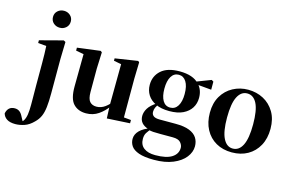

<svg xmlns="http://www.w3.org/2000/svg" viewBox="-224 -1120 2595 1700"><g transform="rotate(15 1073.0 -269.5)"><path d="M14 271Q-36 271 -64 252.5Q-92 234 -100 203Q-86 137 -24 137Q1 137 19 150Q37 163 51 192L79 244V250H60V242Q70 232 78.5 221Q87 210 93 192Q103 163 105 117.5Q107 72 106 14Q105 -44 105 -108V-309Q105 -358 104 -395.5Q103 -433 101 -468L25 -475V-500L238 -556L256 -546L252 -390V-74Q252 2 246 53Q240 104 224.5 138.5Q209 173 179 202Q140 242 97 256.5Q54 271 14 271ZM174 -655Q140 -655 116 -676.5Q92 -698 92 -733Q92 -767 116 -788.5Q140 -810 174 -810Q207 -810 231 -788.5Q255 -767 255 -733Q255 -698 231 -676.5Q207 -655 174 -655Z M594 17Q520 17 477.5 -29Q435 -75 436 -188L439 -501L470 -478L367 -497V-524L578 -551L591 -541L585 -391V-176Q585 -113 607 -88.5Q629 -64 668 -64Q710 -64 746.5 -90.5Q783 -117 811 -157L847 -103H794Q757 -51 707.5 -17Q658 17 594 17ZM785 13 780 -108V-111L783 -484L714 -497V-519L922 -551L933 -541L929 -391V-35L995 -29V1Z M1282 259Q1193 259 1142.5 241Q1092 223 1072 193.5Q1052 164 1052 128Q1052 86 1086 51.5Q1120 17 1189 -6L1192 0Q1167 27 1153.5 49Q1140 71 1140 104Q1140 159 1177.5 187.5Q1215 216 1282 216Q1384 216 1434.5 183.5Q1485 151 1485 95Q1485 70 1464.5 46.5Q1444 23 1392 23H1279Q1237 23 1212.5 21.5Q1188 20 1166 13V9Q1082 -16 1082 -90Q1082 -125 1103.5 -160.5Q1125 -196 1181 -232V-241L1200 -232Q1182 -208 1173.5 -190.5Q1165 -173 1165 -150Q1165 -126 1182.5 -112.5Q1200 -99 1240 -99H1386Q1465 -99 1512.5 -80Q1560 -61 1581.5 -27.5Q1603 6 1603 50Q1603 103 1565.5 151Q1528 199 1456 229Q1384 259 1282 259ZM1301 -193Q1226 -193 1176 -217Q1126 -241 1100.5 -281.5Q1075 -322 1075 -374Q1075 -454 1132 -505.5Q1189 -557 1302 -557Q1364 -557 1408.5 -541.5Q1453 -526 1479 -497L1484 -493Q1527 -446 1527 -374Q1527 -322 1501.5 -281.5Q1476 -241 1426.5 -217Q1377 -193 1301 -193ZM1301 -225Q1346 -225 1370.5 -265Q1395 -305 1395 -374Q1395 -447 1370 -486.5Q1345 -526 1302 -526Q1258 -526 1233.5 -486Q1209 -446 1209 -374Q1209 -305 1232.5 -265Q1256 -225 1301 -225ZM1445 -487V-502H1451L1594 -557L1612 -546V-472Z M1930 17Q1848 17 1785.5 -18.5Q1723 -54 1688 -119.5Q1653 -185 1653 -273Q1653 -362 1690.5 -425.5Q1728 -489 1791.5 -523Q1855 -557 1930 -557Q2007 -557 2070 -523.5Q2133 -490 2171 -426.5Q2209 -363 2209 -273Q2209 -184 2173.5 -119Q2138 -54 2075.5 -18.5Q2013 17 1930 17ZM1930 -18Q1988 -18 2019 -80.5Q2050 -143 2050 -271Q2050 -400 2019 -461.5Q1988 -523 1930 -523Q1874 -523 1842.5 -461.5Q1811 -400 1811 -271Q1811 -143 1842.5 -80.5Q1874 -18 1930 -18Z"/></g></svg>

Font: Noto Serif TC ExtraLight ExtraBold
Style: Regular
Weight: 800
Version: Version 2.002-H1;hotconv 1.1.0;makeotfexe 2.6.0